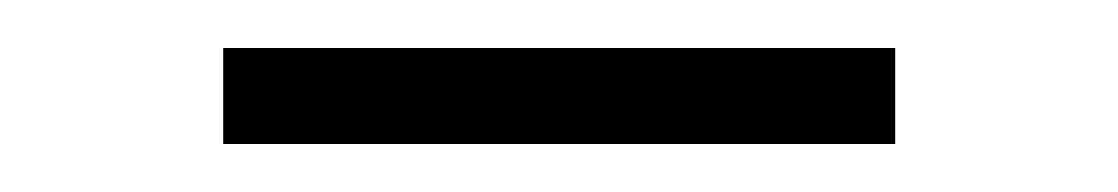

<svg xmlns="http://www.w3.org/2000/svg" viewBox="-20 -320 466 80"><path d="M73 -300H353V-260H73Z"/></svg>

Font: Encode Sans Normal
Style: Thin
Weight: 100
Designer: Pablo Impallari, Andres Torresi
Foundry: Pablo Impallari, Andres Torresi
Version: Version 1.000; ttfautohint (v1.00) -l 8 -r 50 -G 200 -x 14 -